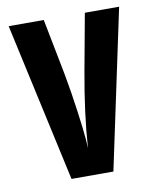

<svg xmlns="http://www.w3.org/2000/svg" viewBox="-71 -639 564 695"><g transform="rotate(-10 211.5 -292.0)"><path d="M288 -584H414L290 0H136L8 -584H137L177 -379Q190 -309 199.5 -239Q209 -169 212 -134L214 -99Q222 -223 250 -377Z"/></g></svg>

Font: Khand ExtraBold
Style: Regular
Weight: 800
Designer: Sanchit Sawaria and Jyotish Sonowal (Devanagari), Satya Rajpurohit (Latin)
Foundry: Indian Type Foundry
Version: Version 2.000;PS 1.0;hotconv 1.0.79;makeotf.lib2.5.61930